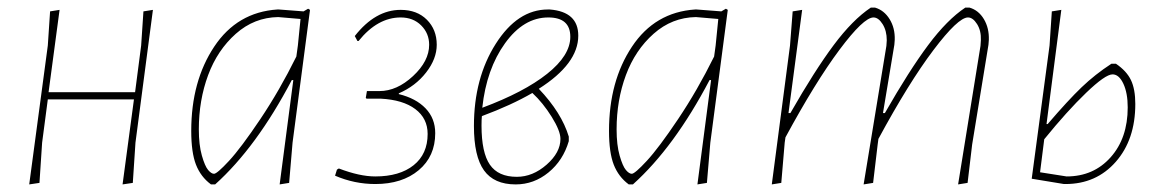

<svg xmlns="http://www.w3.org/2000/svg" viewBox="-20 -482 3050 506"><path d="M137 -456 108 -239H336L352 -362L358 -452L383 -456L337 -106L330 0L303 4L333 -220H106L91 -106L84 0L57 4L106 -362L112 -452Z M711 -457H715L780 -452L792 -459L797 -456L751 -106L742 0L717 4L753 -271H749Q656 -94 547 4H536Q509 -16 496.5 -48Q484 -80 484 -137Q484 -268 544.5 -359Q605 -450 711 -457ZM504 -141Q504 -100 512 -72Q520 -44 528.5 -34Q537 -24 544 -24Q552 -24 583.5 -58Q615 -92 666 -168Q717 -244 761 -333L765 -362L772 -432L713 -437Q650 -436 601.5 -393Q553 -350 528.5 -284Q504 -218 504 -141Z M969 3Q914 3 863 -19L868 -35L873 -38Q928 -17 969 -17Q1033 -17 1070 -46.5Q1107 -76 1107 -129Q1107 -170 1074.5 -194.5Q1042 -219 983 -222H946L944 -224L947 -242H980Q1026 -242 1068.5 -281.5Q1111 -321 1111 -364Q1111 -394 1090 -415Q1069 -436 1036 -436Q975 -436 925 -374H922L915 -387Q969 -456 1036 -456Q1079 -456 1105 -430Q1131 -404 1131 -364Q1131 -327 1103 -291Q1075 -255 1031 -236V-234Q1076 -223 1101.5 -196.5Q1127 -170 1127 -131Q1127 -70 1083.5 -33.5Q1040 3 969 3Z M1339 4Q1282 4 1255.5 -33Q1229 -70 1229 -150Q1229 -276 1286.5 -366.5Q1344 -457 1424 -457H1429Q1504 -451 1504 -388Q1504 -314 1400 -248Q1460 -185 1479 -122V-110Q1464 -59 1425.5 -27.5Q1387 4 1339 4ZM1425 -436Q1360 -436 1311 -368Q1262 -300 1251 -198Q1361 -239 1422 -287.5Q1483 -336 1483 -385Q1483 -436 1425 -436ZM1249 -151Q1249 -80 1271 -48Q1293 -16 1342 -16Q1384 -16 1420.5 -48Q1457 -80 1457 -116Q1457 -137 1434 -174Q1411 -211 1383 -237Q1328 -205 1250 -176Q1249 -168 1249 -151Z M1812 -457H1816L1881 -452L1893 -459L1898 -456L1852 -106L1843 0L1818 4L1854 -271H1850Q1757 -94 1648 4H1637Q1610 -16 1597.5 -48Q1585 -80 1585 -137Q1585 -268 1645.5 -359Q1706 -450 1812 -457ZM1605 -141Q1605 -100 1613 -72Q1621 -44 1629.5 -34Q1638 -24 1645 -24Q1653 -24 1684.5 -58Q1716 -92 1767 -168Q1818 -244 1862 -333L1866 -362L1873 -432L1814 -437Q1751 -436 1702.5 -393Q1654 -350 1629.5 -284Q1605 -218 1605 -141Z M2094 -456 2058 -184H2063Q2127 -296 2177 -363Q2227 -430 2275 -462H2286Q2310 -455 2324.5 -431.5Q2339 -408 2338 -377L2337 -364L2307 -184H2312Q2376 -296 2426 -363Q2476 -430 2524 -462H2535Q2559 -455 2573 -431.5Q2587 -408 2586 -377L2585 -364L2542 -101L2530 0L2505 4L2564 -361L2565 -376Q2566 -401 2555 -418.5Q2544 -436 2531 -436Q2505 -436 2440 -350Q2375 -264 2295 -116L2293 -101L2281 0L2256 4L2316 -361L2317 -376Q2317 -401 2306 -418.5Q2295 -436 2282 -436Q2256 -436 2192.5 -351Q2129 -266 2050 -120L2048 -106L2039 0L2014 4L2062 -362L2069 -452Z M2699 -11 2746 -362 2752 -452 2777 -456 2738 -155H2741Q2795 -218 2830.5 -252Q2866 -286 2909 -314H2921Q2949 -295 2960.5 -271Q2972 -247 2972 -208Q2972 -114 2920.5 -55.5Q2869 3 2788 3H2784ZM2912 -286Q2893 -286 2842.5 -237.5Q2792 -189 2732 -115L2721 -28L2791 -17Q2862 -17 2907 -67.5Q2952 -118 2952 -199Q2952 -237 2940.5 -261.5Q2929 -286 2912 -286Z"/></svg>

Font: Alegreya Sans Thin
Style: Italic
Weight: 100
Italic angle: -7°
Designer: Juan Pablo del Peral
Foundry: Huerta Tipografica
Version: Version 2.007